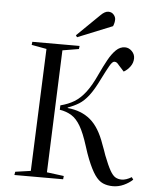

<svg xmlns="http://www.w3.org/2000/svg" viewBox="-61 -979 825 1044"><g transform="rotate(5 351.0 -457.5)"><path d="M272 -399Q315 -410 347 -429.5Q379 -449 407.5 -486Q436 -523 465 -587Q485 -630 504.5 -665.5Q524 -701 546 -722.5Q568 -744 595 -744Q616 -744 632.5 -727.5Q649 -711 649 -689Q649 -664 634 -643.5Q619 -623 599 -612L570 -644Q563 -653 557.5 -657Q552 -661 544 -661Q533 -661 518 -634.5Q503 -608 480 -562Q451 -502 425.5 -469Q400 -436 373.5 -419.5Q347 -403 313 -391V-388Q388 -381 437.5 -339.5Q487 -298 518 -208Q524 -192 529.5 -177.5Q535 -163 539 -150Q560 -96 575 -69.5Q590 -43 605 -34.5Q620 -26 639 -26Q663 -26 693 -44L702 -31Q682 -12 653.5 1Q625 14 595 14Q564 14 540 3.5Q516 -7 495.5 -36.5Q475 -66 453 -121Q441 -151 429 -190Q407 -260 385 -297.5Q363 -335 335.5 -352Q308 -369 271 -375ZM170 -698 88 -713 90 -730H348L346 -713L257 -698L231 -30L324 -18L322 0H56L59 -18L143 -30ZM447 -907Q469 -929 488 -929Q506 -929 517 -916.5Q528 -904 528 -890Q528 -872 520 -853L330 -776L323 -786Z"/></g></svg>

Font: Literata 72pt
Style: Italic
Weight: 400
Italic angle: -2°
Designer: Latin by Veronika Burian and Jose Scaglione. Greek by Irene Vlachou. Cyrillic by Vera Evstafieva
Foundry: TypeTogether
Version: Version 3.002